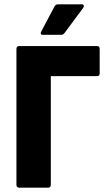

<svg xmlns="http://www.w3.org/2000/svg" viewBox="-20 -868 499 888"><path d="M69 0Q56 0 56 -14V-641Q56 -655 69 -655H429Q441 -655 441 -641V-529Q441 -516 429 -516H215V-14Q215 0 203 0ZM177 -707Q171 -707 169 -711.5Q167 -716 170 -721L232 -838Q237 -848 248 -848H359Q365 -848 367 -843Q369 -838 365 -832L279 -716Q273 -707 262 -707Z"/></svg>

Font: Sofia Sans Semi Condensed Black
Style: Regular
Weight: 900
Designer: Botio Nikoltchev, Ani Petrova
Foundry: lettersoup
Version: Version 4.100; ttfautohint (v1.8.4.7-5d5b)